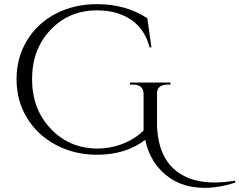

<svg xmlns="http://www.w3.org/2000/svg" viewBox="-20 -734 1157 928"><path d="M969 174Q842 174 761 93Q701 33 682 -58Q587 14 449 14Q340 14 250.5 -33.5Q161 -81 110.5 -164Q60 -247 60 -351Q60 -455 110.5 -538.5Q161 -622 250 -668Q339 -714 449 -714Q587 -714 692 -646L712 -505H703Q673 -621 567 -663Q515 -684 449 -684Q314 -684 224.5 -590Q135 -496 135 -351.5Q135 -207 225 -112Q315 -17 449 -16Q514 -16 573 -39Q632 -62 674 -103V-280Q674 -302 661 -313.5Q648 -325 624 -325H608V-335H804V-325H789Q764 -325 751 -313.5Q738 -302 739 -280V-126Q745 32 842 100Q910 148 1018 148Q1063 148 1116 139L1117 149Q1037 174 969 174Z"/></svg>

Font: Cinzel Decorative
Style: Regular
Weight: 400
Designer: Natanael Gama
Version: Version 1.002;PS 001.002;hotconv 1.0.56;makeotf.lib2.0.21325